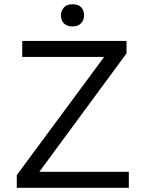

<svg xmlns="http://www.w3.org/2000/svg" viewBox="-20 -895 691 915"><path d="M60 0V-60.5L488 -639.6L502 -623.7H86V-700H582.9V-640.5L156.2 -61L144.6 -76.3H593.9V0ZM325.7 -769.1Q297.7 -769.1 284.1 -783.8Q270.4 -798.4 270.4 -822Q270.4 -842.6 284 -858.7Q297.6 -874.8 325.6 -874.8Q353.2 -874.8 367 -860.2Q380.8 -845.6 380.8 -822Q380.8 -801 367.2 -785.1Q353.6 -769.1 325.7 -769.1Z"/></svg>

Font: Lexend Medium
Style: Regular
Weight: 500
Designer: Bonnie Shaver-Troup, Thomas Jockin
Foundry: Lexend
Version: Version 1.005